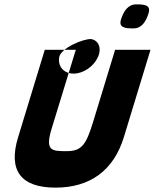

<svg xmlns="http://www.w3.org/2000/svg" viewBox="-20 -1025 756 879"><path d="M398 -846C363 -849 258 -805 251 -763C244 -721 272 -688 317 -688C362 -688 409 -721 428 -763C447 -805 431 -840 398 -846ZM604 -1005C566 -1005 546 -974 534 -936C522 -898 553 -895 591 -895C629 -895 648 -926 660 -964C672 -1002 642 -1005 604 -1005ZM507 -797H669L547 -397C500 -244 392 -166 234 -166C76 -166 16 -244 63 -397L185 -797H327L217 -438C185 -334 216 -333 285 -333C354 -333 374 -362 406 -466Z"/></svg>

Font: Drag You Down
Style: Regular
Weight: 400
Designer: Robert Jablonski
Foundry: Cannot Into Space Fonts
Version: Version 0.97